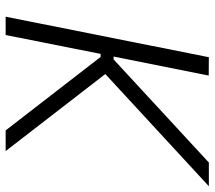

<svg xmlns="http://www.w3.org/2000/svg" viewBox="-60 -700 760 680"><g transform="rotate(90 320.0 -360.0)"><path d="M182.6 -719.7 247.6 -719.2 180.2 -382.3H190.4L555.7 -719.7H639.6L242.2 -353L515.1 0H441.9L181.6 -336.4H170.9L104 0H39.1Z"/></g></svg>

Font: Reddit Sans Vanilla Light
Style: Italic
Weight: 300
Italic angle: -11.25°
Designer: Stephen Hutchings
Version: Version 1.013